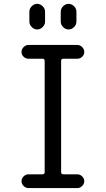

<svg xmlns="http://www.w3.org/2000/svg" viewBox="-20 -960 540 980"><path d="M290 -900.4Q290 -916 302.2 -928.2Q314.5 -940.4 330.1 -940.4Q345.7 -940.4 357.9 -928.2Q370.1 -916 370.1 -900.4V-849.6Q370.1 -834 357.9 -821.8Q345.7 -809.6 330.1 -809.6Q314.5 -809.6 302.2 -821.8Q290 -834 290 -849.6ZM129.9 -900.4Q129.9 -916 142.1 -928.2Q154.3 -940.4 169.9 -940.4Q185.5 -940.4 197.8 -928.2Q210 -916 210 -900.4V-849.6Q210 -834 197.8 -821.8Q185.5 -809.6 169.9 -809.6Q154.3 -809.6 142.1 -821.8Q129.9 -834 129.9 -849.6ZM196.3 -70.3Q208 -70.3 208 -81.1V-649.4Q208 -660.2 196.3 -660.2H125Q111.3 -660.2 100.6 -670.4Q89.8 -680.7 89.8 -694.8Q89.8 -709 100.6 -719.7Q111.3 -730.5 125 -730.5H375Q388.7 -730.5 399.4 -719.7Q410.2 -709 410.2 -694.8Q410.2 -680.7 399.4 -670.4Q388.7 -660.2 375 -660.2H303.7Q292 -660.2 292 -649.4V-81.1Q292 -70.3 303.7 -70.3H375Q388.7 -70.3 399.4 -59.6Q410.2 -48.8 410.2 -35.2Q410.2 -21.5 399.4 -10.7Q388.7 0 375 0H125Q111.3 0 100.6 -10.7Q89.8 -21.5 89.8 -35.2Q89.8 -48.8 100.6 -59.6Q111.3 -70.3 125 -70.3Z"/></svg>

Font: Rounded-X Mgen+ 2m regular
Style: Regular
Weight: 400
Designer: [Source Han Sans]
Ryoko NISHIZUKA  (kana & ideographs); Paul D. Hunt (Latin, Greek & Cyrillic); Wenlong ZHANG  (bopomofo
Version: Version 1.059.20150602